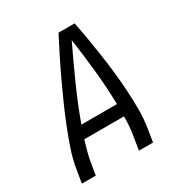

<svg xmlns="http://www.w3.org/2000/svg" viewBox="-171 -863 942 991"><g transform="rotate(-30 300.0 -367.5)"><path d="M32 0 44 -74Q53 -131 72 -187Q91 -243 113 -298.5Q135 -354 159.5 -409Q184 -464 209.5 -518.5Q235 -573 262 -627Q289 -681 317 -735H413Q424 -681 433 -627Q442 -573 450 -518.5Q458 -464 464 -409.5Q470 -355 473.5 -299Q477 -243 477 -186.5Q477 -130 468 -74L456 0H372L384 -74Q389 -103 391.5 -132.5Q394 -162 394 -192H157Q148 -162 140 -132.5Q132 -103 127 -74L115 0ZM394 -265Q392 -367 381.5 -467.5Q371 -568 357 -668Q309 -568 264 -467.5Q219 -367 182 -265Z"/></g></svg>

Font: Iosevka Curly Extended
Style: Italic
Weight: 400
Width: 7
Italic angle: -9°
Monospace: yes
Designer: Belleve Invis
Foundry: Belleve Invis
Version: Version 11.1.0; ttfautohint (v1.8.3)